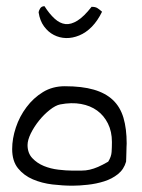

<svg xmlns="http://www.w3.org/2000/svg" viewBox="-20 -588 449 609"><path d="M18.6 -115.2Q18.6 -148.4 30.3 -183.6Q42 -218.8 64 -248Q85.9 -277.3 116.2 -295.9Q146.5 -314.5 185.5 -314.5Q240.2 -314.5 277.3 -303.7Q314.5 -293 337.9 -271Q361.3 -249 371.6 -214.4Q381.8 -179.7 381.8 -132.8Q381.8 -129.9 381.3 -121.6Q380.9 -113.3 380.9 -104.5Q380.9 -95.7 380.4 -87.4Q379.9 -79.1 379.9 -75.2Q373 -50.8 354 -35.6Q335 -20.5 310.1 -12.7Q285.2 -4.9 258.3 -2Q231.4 1 210 1Q179.7 1 146.5 -2.9Q113.3 -6.8 84.5 -19Q55.7 -31.2 37.1 -54.2Q18.6 -77.1 18.6 -115.2ZM67.4 -127.9Q67.4 -102.5 82.5 -86.4Q97.7 -70.3 119.1 -61.5Q140.6 -52.7 165.5 -49.8Q190.4 -46.9 208 -46.9Q225.6 -46.9 238.8 -46.9Q252 -46.9 264.6 -49.8Q277.3 -52.7 291 -58.6Q304.7 -64.5 323.2 -75.2Q333 -90.8 334 -106Q335 -121.1 335 -137.7Q335 -170.9 322.3 -196.3Q309.6 -221.7 288.1 -237.3Q266.6 -252.9 236.8 -258.3Q207 -263.7 170.9 -256.8Q156.2 -253.9 137.7 -239.3Q119.1 -224.6 103.5 -205.1Q87.9 -185.5 77.6 -164.6Q67.4 -143.6 67.4 -127.9ZM102.5 -548.8Q102.5 -552.7 106.9 -560.5Q111.3 -568.4 121.1 -568.4Q136.7 -543.9 153.3 -528.8Q169.9 -513.7 187.5 -511.7Q205.1 -509.8 225.6 -522.5Q246.1 -535.2 270.5 -566.4Q282.2 -566.4 288.6 -562.5Q294.9 -558.6 303.7 -550.8Q290 -522.5 271.5 -503.4Q252.9 -484.4 231.4 -475.6Q210 -466.8 189.5 -467.3Q168.9 -467.8 150.9 -477.1Q132.8 -486.3 119.6 -504.4Q106.4 -522.5 102.5 -548.8Z"/></svg>

Font: Swanky and Moo Moo
Style: Regular
Weight: 400
Designer: Kimberly Geswein
Foundry: Kimberly Geswein
Version: Version 1.002 2001